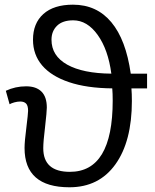

<svg xmlns="http://www.w3.org/2000/svg" viewBox="-20 -791 662 821"><path d="M542 -413.1Q543.9 -390.6 543.9 -358.9Q543.9 -186.5 473.6 -88.4Q403.3 9.8 276.9 9.8Q85 9.8 85 -158.2Q85 -186 92.8 -246.1Q100.1 -305.7 100.1 -316.9Q100.1 -339.8 91.3 -348.4Q82.5 -356.9 66.9 -356.9Q54.7 -356.9 41.5 -353.3Q28.3 -349.6 21 -345.2L4.9 -402.8Q45.4 -421.9 91.8 -421.9Q134.8 -421.9 157.5 -399.2Q180.2 -376.5 180.2 -331.1Q180.2 -314 172.9 -250Q165 -185.5 165 -157.2Q165 -56.2 278.8 -56.2Q461.9 -56.2 461.9 -360.8Q461.9 -391.6 460 -413.1Q351.1 -414.1 275.1 -439.7Q199.2 -465.3 160.2 -511.2Q121.1 -557.1 121.1 -621.1Q121.1 -691.4 165.5 -731.2Q210 -771 292 -771Q393.6 -771 456.1 -696Q518.6 -621.1 539.1 -476.1H608.9V-413.1ZM456.1 -476.1Q442.4 -579.1 397.7 -641.6Q353 -704.1 293 -704.1Q247.6 -704.1 223.9 -680.9Q200.2 -657.7 200.2 -621.1Q200.2 -552.2 267.3 -514.6Q334.5 -477.1 456.1 -476.1Z"/></svg>

Font: Open Sans ACDW
Style: acdw
Weight: 400
Foundry: Ascender Corporation
Version: Version 1.10